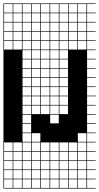

<svg xmlns="http://www.w3.org/2000/svg" viewBox="-20 -827 576 1115"><path d="M57.1 -803.6V-753.6H107.1V-803.6ZM57.1 -700H107.1V-750H57.1ZM3.6 -700H53.6V-750H3.6ZM57.1 -646.4H107.1V-696.4H57.1ZM3.6 -646.4H53.6V-696.4H3.6ZM57.1 -592.9H107.1V-642.9H57.1ZM3.6 -592.9H53.6V-642.9H3.6ZM57.1 -539.3H107.1V-589.3H57.1ZM3.6 -539.3H53.6V-589.3H3.6ZM57.1 50H107.1V0H57.1ZM3.6 50H53.6V0H3.6ZM3.6 103.6H53.6V53.6H3.6ZM57.1 103.6H107.1V53.6H57.1ZM3.6 157.1H53.6V107.1H3.6ZM57.1 157.1H107.1V107.1H57.1ZM3.6 210.7H53.6V160.7H3.6ZM57.1 210.7H107.1V160.7H57.1ZM3.6 264.3H53.6V214.3H3.6ZM57.1 264.3H107.1V214.3H57.1ZM3.6 -803.6V-753.6H53.6V-803.6ZM160.7 -803.6H110.7V-753.6H160.7V-750H110.7V-700H160.7V-696.4H110.7V-646.4H160.7V-642.9H110.7V-592.9H160.7V-589.3H110.7V-539.3H160.7V-535.7H110.7V-485.7H160.7V-482.1H110.7V-432.1H160.7V-428.6H110.7V-378.6H160.7V-375H110.7V-325H160.7V-321.4H110.7V-271.4H160.7V-267.9H110.7V-217.9H160.7V-214.3H110.7V-164.3H160.7V-160.7H110.7V-110.7H160.7V-107.1H110.7V-57.1H160.7V-53.6H110.7V-3.6H160.7V0H110.7V50H160.7V53.6H110.7V103.6H160.7V107.1H110.7V157.1H160.7V160.7H110.7V210.7H160.7V214.3H110.7V264.3H160.7V267.9H0V-807.1H160.7ZM432.1 -803.6V-753.6H482.1V-803.6ZM378.6 -700H428.6V-750H378.6ZM325 -700H375V-750H325ZM271.4 -700H321.4V-750H271.4ZM217.9 -700H267.9V-750H217.9ZM432.1 -700H482.1V-750H432.1ZM164.3 -700H214.3V-750H164.3ZM217.9 -646.4H267.9V-696.4H217.9ZM325 -646.4H375V-696.4H325ZM378.6 -646.4H428.6V-696.4H378.6ZM432.1 -646.4H482.1V-696.4H432.1ZM271.4 -646.4H321.4V-696.4H271.4ZM164.3 -646.4H214.3V-696.4H164.3ZM217.9 -592.9H267.9V-642.9H217.9ZM325 -592.9H375V-642.9H325ZM378.6 -592.9H428.6V-642.9H378.6ZM432.1 -592.9H482.1V-642.9H432.1ZM271.4 -592.9H321.4V-642.9H271.4ZM164.3 -592.9H214.3V-642.9H164.3ZM217.9 -539.3H267.9V-589.3H217.9ZM325 -539.3H375V-589.3H325ZM271.4 -539.3H321.4V-589.3H271.4ZM378.6 -539.3H428.6V-589.3H378.6ZM432.1 -539.3H482.1V-589.3H432.1ZM164.3 -539.3H214.3V-589.3H164.3ZM164.3 -485.7H214.3V-535.7H164.3ZM271.4 -485.7H321.4V-535.7H271.4ZM325 -485.7H375V-535.7H325ZM217.9 -485.7H267.9V-535.7H217.9ZM164.3 -432.1H214.3V-482.1H164.3ZM271.4 -432.1H321.4V-482.1H271.4ZM325 -432.1H375V-482.1H325ZM217.9 -432.1H267.9V-482.1H217.9ZM217.9 -378.6H267.9V-428.6H217.9ZM164.3 -378.6H214.3V-428.6H164.3ZM325 -378.6H375V-428.6H325ZM271.4 -378.6H321.4V-428.6H271.4ZM271.4 -325H321.4V-375H271.4ZM217.9 -325H267.9V-375H217.9ZM164.3 -325H214.3V-375H164.3ZM325 -325H375V-375H325ZM271.4 -271.4H321.4V-321.4H271.4ZM164.3 -271.4H214.3V-321.4H164.3ZM217.9 -271.4H267.9V-321.4H217.9ZM325 -271.4H375V-321.4H325ZM271.4 -217.9H321.4V-267.9H271.4ZM164.3 -217.9H214.3V-267.9H164.3ZM217.9 -217.9H267.9V-267.9H217.9ZM325 -217.9H375V-267.9H325ZM325 -164.3H375V-214.3H325ZM164.3 -164.3H214.3V-214.3H164.3ZM217.9 -164.3H267.9V-214.3H217.9ZM271.4 -164.3H321.4V-214.3H271.4ZM271.4 -110.7H321.4V-160.7H271.4ZM432.1 -3.6H482.1V-53.6H432.1ZM164.3 -3.6H214.3V-53.6H164.3ZM217.9 50H267.9V0H217.9ZM164.3 50H214.3V0H164.3ZM325 50H375V0H325ZM432.1 50H482.1V0H432.1ZM271.4 50H321.4V0H271.4ZM378.6 50H428.6V0H378.6ZM164.3 103.6H214.3V53.6H164.3ZM217.9 103.6H267.9V53.6H217.9ZM432.1 103.6H482.1V53.6H432.1ZM325 103.6H375V53.6H325ZM271.4 103.6H321.4V53.6H271.4ZM378.6 103.6H428.6V53.6H378.6ZM217.9 210.7H267.9V160.7H217.9ZM164.3 210.7H214.3V160.7H164.3ZM378.6 210.7H428.6V160.7H378.6ZM432.1 210.7H482.1V160.7H432.1ZM271.4 210.7H321.4V160.7H271.4ZM325 210.7H375V160.7H325ZM217.9 264.3H267.9V214.3H217.9ZM164.3 264.3H214.3V214.3H164.3ZM432.1 264.3H482.1V214.3H432.1ZM271.4 264.3H321.4V214.3H271.4ZM325 264.3H375V214.3H325ZM378.6 264.3H428.6V214.3H378.6ZM378.6 -803.6V-753.6H428.6V-803.6ZM325 -803.6V-753.6H375V-803.6ZM271.4 -803.6V-753.6H321.4V-803.6ZM217.9 -803.6V-753.6H267.9V-803.6ZM164.3 -803.6V-753.6H214.3V-803.6ZM160.7 107.1H164.3V157.1H214.3V107.1H217.9V157.1H267.9V107.1H271.4V157.1H321.4V107.1H325V157.1H375V107.1H378.6V157.1H428.6V107.1H432.1V157.1H482.1V107.1H160.7V-807.1H535.7V-803.6H485.7V-753.6H535.7V-750H485.7V-700H535.7V-696.4H485.7V-646.4H535.7V-642.9H485.7V-592.9H535.7V-589.3H485.7V-539.3H535.7V-535.7H485.7V-485.7H535.7V-482.1H485.7V-432.1H535.7V-428.6H485.7V-378.6H535.7V-375H485.7V-325H535.7V-321.4H485.7V-271.4H535.7V-267.9H485.7V-217.9H535.7V-214.3H485.7V-164.3H535.7V-160.7H485.7V-110.7H535.7V-107.1H485.7V-57.1H535.7V-53.6H485.7V-3.6H535.7V0H485.7V50H535.7V53.6H485.7V103.6H535.7V107.1H485.7V157.1H535.7V160.7H485.7V210.7H535.7V214.3H485.7V264.3H535.7V267.9H160.7Z"/></svg>

Font: Jersey 10 Charted
Style: Regular
Weight: 400
Designer: Sarah Cadigan-Fried
Version: Version 1.000; ttfautohint (v1.8.4.7-5d5b)